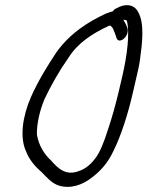

<svg xmlns="http://www.w3.org/2000/svg" viewBox="-20 -710 575 749"><path d="M101 -332C67 -254 57 -174 81 -121C94 -87 116 -61 142 -39C161 -20 181 5 210 14C256 28 302 11 338 -17C371 -42 400 -73 422 -120C454 -184 480 -269 498 -347L513 -412C518 -433 523 -454 526 -477C535 -541 544 -617 520 -661C509 -686 481 -699 445 -683L429 -675H428C426 -673 424 -671 420 -666C418 -666 393 -657 393 -657C323 -624 255 -582 200 -506C165 -453 129 -395 101 -332ZM153 -322C180 -379 212 -435 246 -483C283 -543 341 -579 400 -607H401V-608C404 -609 407 -610 408 -610H410C412 -610 415 -606 420 -600C423 -595 424 -590 428 -581L433 -567C440 -530 487 -568 477 -600L472 -613C469 -620 465 -626 461 -633C467 -633 472 -632 475 -629C487 -580 476 -494 457 -412L442 -348C430 -298 416 -248 400 -201C387 -160 370 -114 350 -90L349 -89C335 -70 313 -51 291 -44C236 -21 205 -55 179 -84C153 -108 131 -142 124 -185C123 -225 134 -276 153 -322Z"/></svg>

Font: Stray Cat
Style: BdCnObl
Weight: 700
Version: Version 1.0